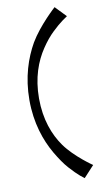

<svg xmlns="http://www.w3.org/2000/svg" viewBox="-91 -645 472 887"><g transform="rotate(-10 145.5 -202.0)"><path d="M281 146C281 146 201 92 156 29C117 -26 88 -101 88 -200C88 -297 116 -371 153 -426C171 -453 190 -476 209 -494C228 -512 244 -526 258 -536C271 -545 279 -551 281 -552L232 -603C232 -603 153 -532 110 -459C73 -394 43 -308 43 -200C43 -92 73 -7 110 57C129 89 147 116 166 137C185 158 200 173 213 184C226 194 232 199 232 199Z"/></g></svg>

Font: OSH Darker Grotesque Medium
Style: Regular
Weight: 500
Designer: Gabriel Lam
Foundry: TypeRant
Version: Version 1.000;Glyphs 3.1.1 (3148)